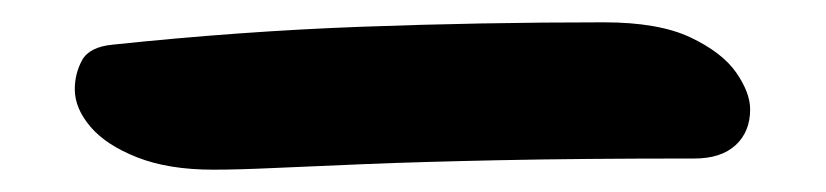

<svg xmlns="http://www.w3.org/2000/svg" viewBox="-20 47 740 172"><path d="M171 199Q131 199 103 188Q75 177 61 160.5Q47 144 47 127Q47 113 53.5 101Q60 89 81 87Q195 75 303 71Q411 67 521 67Q570 67 598.5 80.5Q627 94 639.5 112Q652 130 652 145Q652 165 639 177Q626 189 602 189Q500 189 428 190.5Q356 192 307 194Q258 196 225.5 197.5Q193 199 171 199Z"/></svg>

Font: Shantell Sans Light SemiBold
Style: Regular
Weight: 600
Version: Version 1.008;[ac192a2d6]